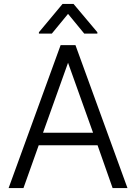

<svg xmlns="http://www.w3.org/2000/svg" viewBox="-20 -960 696 982"><path d="M290 -729H366L632 2H556L479 -217H178L100 2H24ZM328 -639 200 -281H456ZM245 -788H179V-795L300 -940H356L478 -795V-788H411L328 -889Z"/></svg>

Font: Sinter Normal
Style: Regular
Weight: 350
Foundry: Adobe & rsms
Version: Version 1.000